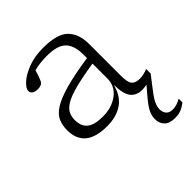

<svg xmlns="http://www.w3.org/2000/svg" viewBox="-207 -651 1012 1012"><g transform="rotate(-45 298.5 -145.0)"><path d="M586.5 -25 543 31.5Q512 70 499 94.8Q486 119.5 486 141.5Q486 164 498 178Q510 192 534.5 192Q549.5 192 563 188.2Q576.5 184.5 597 173.5V201.5Q572 220 554.2 226.2Q536.5 232.5 512 232.5Q471.5 232.5 451.8 213Q432 193.5 432 160Q432 137.5 443.5 112.8Q455 88 491.5 45.5L529.5 1Q512 5 494.5 5Q453 5 430.5 -22Q408 -49 406.5 -120Q390.5 -54 344.5 -22Q298.5 10 228 10Q63.5 10 63.5 -125Q63.5 -160.5 75.8 -189.2Q88 -218 123.5 -241Q159 -264 227 -283.5Q295 -303 406.5 -319.5V-345.5Q406.5 -414 374.8 -445.8Q343 -477.5 265.5 -477.5Q210 -477.5 169.5 -466Q159.5 -432.5 149.5 -409.5Q143 -395 132.5 -390.8Q122 -386.5 109 -386.5Q86.5 -386.5 75.8 -394.8Q65 -403 65 -415Q65 -434 92.2 -459Q119.5 -484 168.2 -502.8Q217 -521.5 281.5 -521.5Q386 -521.5 426.5 -480.5Q467 -439.5 467 -365.5V-128.5Q467 -78 480.8 -61.8Q494.5 -45.5 528 -45.5Q554.5 -45.5 586.5 -58.5ZM130 -133.5Q130 -87.5 157.8 -64.8Q185.5 -42 247 -42Q315.5 -42 361 -76.5Q406.5 -111 406.5 -167.5V-278.5Q317 -264.5 262 -250Q207 -235.5 178.5 -218.2Q150 -201 140 -180.2Q130 -159.5 130 -133.5Z"/></g></svg>

Font: Newsreader Caption Light
Style: Regular
Weight: 300
Designer: Hugues Gentile
Foundry: Production Type
Version: Version 1.001